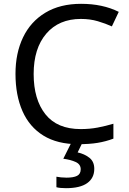

<svg xmlns="http://www.w3.org/2000/svg" viewBox="-20 -744 672 1004"><path d="M403 -645Q288 -645 222 -568Q156 -491 156 -357Q156 -224 217.5 -146.5Q279 -69 402 -69Q449 -69 491 -77Q533 -85 573 -97V-19Q533 -4 490.5 3Q448 10 389 10Q280 10 207 -35Q134 -80 97.5 -163Q61 -246 61 -358Q61 -466 100.5 -548.5Q140 -631 217 -677.5Q294 -724 404 -724Q517 -724 601 -682L565 -606Q532 -621 491.5 -633Q451 -645 403 -645ZM473 139Q473 187 436 213.5Q399 240 325 240Q293 240 275 235V180Q284 182 299 183.5Q314 185 328 185Q364 185 383 175.5Q402 166 402 141Q402 115 375.5 103Q349 91 311 86L354 0H412L386 53Q422 61 447.5 81Q473 101 473 139Z"/></svg>

Font: Noto Sans Tifinagh Hawad
Style: Regular
Weight: 400
Designer: JamraPatel
Foundry: JamraPatel LLC
Version: Version 2.006; ttfautohint (v1.8.4.7-5d5b)